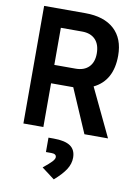

<svg xmlns="http://www.w3.org/2000/svg" viewBox="-104 -760 794 1115"><g transform="rotate(10 293.0 -202.0)"><path d="M63.5 0V-693.4H306.6Q417 -693.4 477.1 -638.7Q537.1 -584 537.1 -483.4Q537.1 -335.9 427.7 -282.7L562.5 0H423.3L312 -257.8Q309.6 -257.8 306.6 -257.8H181.2V0ZM181.2 -366.2H306.6Q356.9 -366.2 384.8 -394.5Q412.6 -422.9 412.6 -473.6Q412.6 -527.3 384.8 -556.2Q356.9 -585 306.6 -585H181.2ZM293.5 289.1 217.8 231.9Q253.4 203.1 268.1 187.3Q282.7 171.4 282.7 160.6Q282.7 140.6 252.9 140.6H221.2V55.7H252Q318.8 55.7 350.6 77.6Q382.3 99.6 382.3 146Q382.3 181.6 361.1 215.1Q339.8 248.5 293.5 289.1Z"/></g></svg>

Font: CaskaydiaCove NFP SemiBold
Style: Regular
Weight: 600
Designer: Aaron Bell
Foundry: Saja Typeworks
Version: Version 2111.001; VTT 6.35;Nerd Fonts 3.1.1